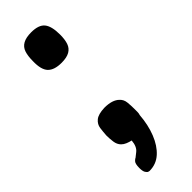

<svg xmlns="http://www.w3.org/2000/svg" viewBox="-200 -473 601 601"><g transform="rotate(-45 100.5 -172.5)"><path d="M53 112Q53 112 49 111Q45 110 41 103.5Q37 97 37 83Q37 64 43 58Q49 52 51 52Q52 51 65.5 40.5Q79 30 81 5Q72 3 63.5 -0.5Q55 -4 49 -10Q40 -19 38 -33.5Q36 -48 36 -62Q37 -78 39 -92.5Q41 -107 53 -117Q65 -127 93 -128Q128 -128 144 -112Q154 -103 155.5 -88.5Q157 -74 157 -60Q157 -53 157 -46Q157 -39 155 -33Q152 7 139 40Q126 73 104.5 92.5Q83 112 53 112ZM98 -322Q66 -322 51.5 -337Q37 -352 38 -389Q38 -412 43 -427Q48 -442 61.5 -449.5Q75 -457 98 -457Q131 -457 144 -441Q157 -425 157 -388Q157 -366 152 -351.5Q147 -337 134 -329.5Q121 -322 98 -322Z"/></g></svg>

Font: Fredoka Condensed Medium
Style: Regular
Weight: 500
Width: 3
Designer: Ben Nathan
Foundry: Milena B. Brandão, Ben Nathan
Version: Version 2.001